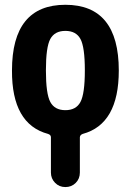

<svg xmlns="http://www.w3.org/2000/svg" viewBox="-20 -550 540 790"><path d="M187 -130.4Q205.1 -96.7 249 -96.7Q293 -96.7 311 -130.4Q329.1 -164.1 329.1 -260.3Q329.1 -356.4 311 -389.6Q293 -422.9 249 -422.9Q205.1 -422.9 187 -389.6Q168.9 -356.4 168.9 -260.3Q168.9 -164.1 187 -130.4ZM468.8 -259.8Q468.8 -39.1 320.3 1Q309.6 4.9 308.6 14.6V160.2Q308.6 185.5 291.5 202.6Q274.4 219.7 249 219.7Q223.6 219.7 206.5 202.1Q189.5 184.6 189.5 160.2V14.6Q189.5 4.9 177.7 1Q28.3 -39.1 29.3 -259.8Q29.3 -530.3 249 -530.3Q468.8 -530.3 468.8 -259.8Z"/></svg>

Font: Rounded-X Mgen+ 2m bold
Style: Bold
Weight: 700
Designer: [Source Han Sans]
Ryoko NISHIZUKA  (kana & ideographs); Paul D. Hunt (Latin, Greek & Cyrillic); Wenlong ZHANG  (bopomofo
Version: Version 1.059.20150602